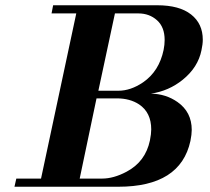

<svg xmlns="http://www.w3.org/2000/svg" viewBox="-20 -710 798 730"><path d="M746 -519Q733 -454 675 -407Q622 -364 554 -354Q611 -353 655 -322Q709 -284 709 -216Q709 -199 704 -174Q666 0 430 0H35L42 -31H136L270 -659H176L182 -690H578Q662 -690 706.5 -655Q751 -620 751 -559Q751 -542 746 -519ZM602 -520Q604 -530 605 -539.5Q606 -549 606 -558Q606 -607 577 -633Q548 -659 506 -659H417L354 -365H430Q477 -365 524 -397Q585 -439 602 -520ZM550 -176Q555 -201 555 -218Q555 -282 509 -313Q474 -336 424 -336H347L283 -31H368Q412 -31 461 -57Q533 -95 550 -176Z"/></svg>

Font: GFS Didot
Style: Bold Italic
Weight: 700
Italic angle: -12°
Designer: Designed by Takis Katsoulidis and George D. Matthiopoulos.
Foundry: Designed by Takis Katsoulidis and George D. Matthiopoulos.
Version: Version 1.0